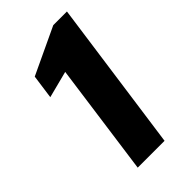

<svg xmlns="http://www.w3.org/2000/svg" viewBox="-222 -794 865 865"><g transform="rotate(-45 210.0 -361.5)"><path d="M115 0H286L387 -723H300L77 -618L61 -503L189 -536Z"/></g></svg>

Font: United Sans ExtraBold
Style: Italic
Weight: 800
Italic angle: -8°
Designer: Pablo Impallari, Rodrigo Fuenzalida (Modified by Dan O. Williams)
Version: Version 1.000;PS 001.000;hotconv 1.0.88;makeotf.lib2.5.64775